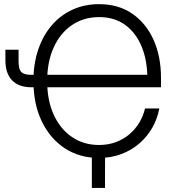

<svg xmlns="http://www.w3.org/2000/svg" viewBox="-20 -758 860 934"><path d="M461.4 10.3Q367.2 10.3 295.4 -36.6Q223.6 -83.5 183.1 -168Q142.6 -252.4 142.6 -364.3Q142.6 -447.8 165.8 -516.4Q189 -585 231.4 -634.5Q273.9 -684.1 332.5 -710.9Q391.1 -737.8 462.4 -737.8Q555.7 -737.8 623 -691.7Q690.4 -645.5 726.8 -564.7Q763.2 -483.9 763.2 -378.4V-333.5H192.4V-394H718.8L696.8 -376Q696.8 -463.9 669.2 -531Q641.6 -598.1 589.4 -636.5Q537.1 -674.8 462.4 -674.8Q387.2 -674.8 330.3 -636.2Q273.4 -597.7 241.5 -527.8Q209.5 -458 209.5 -364.3Q209.5 -269 241.7 -199.2Q273.9 -129.4 330.8 -91.1Q387.7 -52.7 461.4 -52.7Q506.3 -52.7 543.7 -66.7Q581.1 -80.6 609.9 -105.2Q638.7 -129.9 658 -162.1Q677.2 -194.3 685.5 -230.5H754.9Q746.1 -181.6 721.7 -138.2Q697.3 -94.7 659.2 -61.3Q621.1 -27.8 571 -8.8Q521 10.3 461.4 10.3ZM6.3 -516.1H70.3V-463.9Q70.3 -436 75.7 -420.9Q81.1 -405.8 95.2 -399.9Q109.4 -394 134.8 -394H168.9V-333.5H132.8Q71.3 -333.5 38.8 -367.2Q6.3 -400.9 6.3 -464.8ZM426.8 156.2V-24.9H491.2L490.7 156.2Z"/></svg>

Font: Inter 24pt Light
Style: Regular
Weight: 300
Designer: Rasmus Andersson
Foundry: rsms
Version: Version 4.001;git-66647c0bb